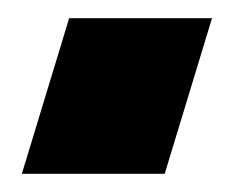

<svg xmlns="http://www.w3.org/2000/svg" viewBox="-20 -35 253 211"><path d="M4 156 56 -15H213L161 156Z"/></svg>

Font: Orbitron Black
Style: Regular
Weight: 900
Designer: Matt McInerney
Foundry: The League of Moveable Type
Version: Version 2.001